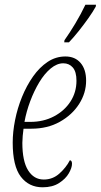

<svg xmlns="http://www.w3.org/2000/svg" viewBox="-20 -786 428 816"><path d="M161 10Q103 10 68.5 -35Q34 -80 34 -180Q34 -225 44 -275.5Q54 -326 73.5 -374Q93 -422 120.5 -461Q148 -500 182.5 -523Q217 -546 258 -546Q299 -546 322.5 -518.5Q346 -491 346 -443Q346 -391 316.5 -344.5Q287 -298 234.5 -268.5Q182 -239 113 -239H80Q78 -227 76.5 -208.5Q75 -190 75 -179Q75 -101 99.5 -62Q124 -23 166 -23Q204 -23 232.5 -48.5Q261 -74 277 -105Q286 -104 286 -90Q286 -73 272.5 -49.5Q259 -26 231 -8Q203 10 161 10ZM109 -268Q165 -268 209.5 -291.5Q254 -315 279.5 -354.5Q305 -394 305 -443Q305 -481 289.5 -499Q274 -517 249 -517Q222 -517 195.5 -495Q169 -473 147 -436.5Q125 -400 108.5 -356Q92 -312 84 -268ZM253 -606 254 -615Q276 -646 300 -686Q324 -726 343 -766H388L387 -758Q375 -736 355.5 -708.5Q336 -681 314.5 -654Q293 -627 273 -606Z"/></svg>

Font: Noto Serif ExtraCondensed ExtraLight
Style: Italic
Weight: 200
Width: 2
Italic angle: -12°
Designer: Monotype Design Team
Foundry: Monotype Imaging Inc.
Version: Version 2.014; ttfautohint (v1.8.4.7-5d5b)